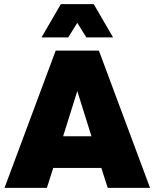

<svg xmlns="http://www.w3.org/2000/svg" viewBox="-20 -914 752 934"><path d="M2 0 251 -668H461L710 0H504L473 -97H239L208 0ZM287 -251H425L356 -471ZM182 -732 276 -894H436L530 -732H400L356 -803L312 -732Z"/></svg>

Font: Gantari Black
Style: Regular
Weight: 900
Version: Version 1.000